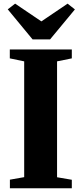

<svg xmlns="http://www.w3.org/2000/svg" viewBox="-20 -1008 436 1028"><path d="M109.5 -59.5V-679.5L32.5 -695.5V-743H364.5V-695.5L285.5 -679.5V-59L364.5 -45.5V0H33V-46ZM154.5 -797 21.5 -958 61 -988.5 201.5 -893.5 342 -988.5 381 -957.5 248 -797Z"/></svg>

Font: Merriweather 72pt Black
Style: Regular
Weight: 900
Version: Version 2.100